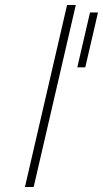

<svg xmlns="http://www.w3.org/2000/svg" viewBox="-20 -750 413 770"><path d="M115 0 284 -730H249L80 0ZM341 -700 290 -480H322L373 -700Z"/></svg>

Font: RazerF5 Thin
Style: Italic
Weight: 250
Foundry: Razer Inc.
Version: Version 2